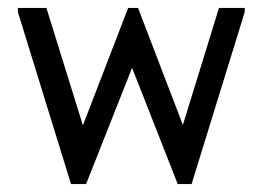

<svg xmlns="http://www.w3.org/2000/svg" viewBox="-20 -460 662 484"><path d="M25 -430V-440H97L189 -144L303 -440H328L441 -145L532 -440H597V-430L463 4H428L313 -289L197 4H159Z"/></svg>

Font: Tilda Sans
Style: Regular
Weight: 400
Designer: ParaType Ltd
Foundry: ParaType Ltd
Version: Version 1.009